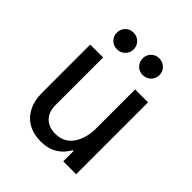

<svg xmlns="http://www.w3.org/2000/svg" viewBox="-205 -862 1001 1001"><g transform="rotate(45 295.5 -362.0)"><path d="M258 10Q206 10 167 -12Q128 -34 106.5 -75.5Q85 -117 85 -175V-530H180V-180Q180 -128 208.5 -100Q237 -72 284 -72Q320 -72 345 -86.5Q370 -101 385.5 -125.5Q401 -150 408.5 -180Q416 -210 416 -241V-530H511V0H416V-76H410Q404 -64 387 -43.5Q370 -23 339 -6.5Q308 10 258 10ZM391 -611Q364 -611 346.5 -629Q329 -647 329 -672Q329 -698 346.5 -716Q364 -734 391 -734Q417 -734 435 -716Q453 -698 453 -672Q453 -647 435 -629Q417 -611 391 -611ZM201 -611Q174 -611 156.5 -629Q139 -647 139 -672Q139 -698 156.5 -716Q174 -734 201 -734Q227 -734 245 -716Q263 -698 263 -672Q263 -647 245 -629Q227 -611 201 -611Z"/></g></svg>

Font: Be Vietnam Pro Variable Thin
Style: Regular
Weight: 100
Designer: Lam Bao, Tony Le, Vietanh Nguyen
Foundry: Yellow Type Foundry
Version: Version 1.002